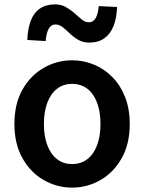

<svg xmlns="http://www.w3.org/2000/svg" viewBox="-20 -845 660 879"><path d="M310 14Q241 14 180.5 -20.5Q120 -55 83 -120.5Q46 -186 46 -277Q46 -370 83 -435Q120 -500 180.5 -534.5Q241 -569 310 -569Q362 -569 409.5 -549.5Q457 -530 494 -492.5Q531 -455 552.5 -401Q574 -347 574 -277Q574 -186 537 -120.5Q500 -55 439.5 -20.5Q379 14 310 14ZM310 -94Q351 -94 380 -116.5Q409 -139 424.5 -180.5Q440 -222 440 -277Q440 -333 424.5 -374.5Q409 -416 380 -438.5Q351 -461 310 -461Q270 -461 241 -438.5Q212 -416 196.5 -374.5Q181 -333 181 -277Q181 -222 196.5 -180.5Q212 -139 241 -116.5Q270 -94 310 -94ZM388 -650Q360 -650 338.5 -662.5Q317 -675 300 -691.5Q283 -708 267 -720.5Q251 -733 234 -733Q214 -733 203 -713.5Q192 -694 189 -657L105 -662Q107 -714 121 -750.5Q135 -787 163 -806Q191 -825 232 -825Q260 -825 282 -812.5Q304 -800 321.5 -784Q339 -768 354.5 -755.5Q370 -743 387 -743Q407 -743 418 -762Q429 -781 432 -817L516 -813Q514 -761 499.5 -725Q485 -689 457.5 -669.5Q430 -650 388 -650Z"/></svg>

Font: Noto Sans HK SemiBold
Style: Regular
Weight: 600
Version: Version 2.004-H2;hotconv 1.0.118;makeotfexe 2.5.65603